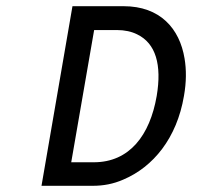

<svg xmlns="http://www.w3.org/2000/svg" viewBox="-20 -600 696 620"><path d="M378 -20C475 -61 551 -154 574 -290C582 -335 582 -375 576 -411C560 -508 497 -580 379 -580H214L114 0H279C314 0 346 -6 378 -20ZM210 -76 284 -503H357C383 -503 405 -498 423 -489C483 -460 503 -391 486 -290C464 -163 398 -76 283 -76Z"/></svg>

Font: Charger Monospace
Style: Regular
Weight: 400
Designer: Jasper
Foundry: Cannot Into Space Fonts
Version: Version 0.980